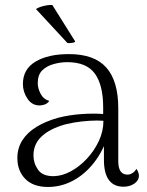

<svg xmlns="http://www.w3.org/2000/svg" viewBox="-20 -732 583 763"><path d="M471 10Q432 10 412.5 -17Q393 -44 393 -97V-204L409 -194Q390 -132 353.5 -85.5Q317 -39 270 -14Q223 11 171 11Q112 11 80.5 -21Q49 -53 49 -104Q49 -143 68.5 -174Q88 -205 124.5 -227.5Q161 -250 211 -264Q254 -275 301.5 -278.5Q349 -282 390 -279V-305Q390 -394 357 -439.5Q324 -485 247 -485Q221 -485 193.5 -477.5Q166 -470 148 -452.5Q130 -435 130 -401Q130 -382 141 -360Q152 -338 176 -331Q168 -320 157 -316.5Q146 -313 137 -313Q107 -313 89 -340Q71 -367 71 -398Q71 -457 121 -487Q171 -517 254 -517Q355 -517 402.5 -463.5Q450 -410 450 -302V-91Q450 -38 487 -38Q496 -38 506 -44Q516 -50 522 -61Q527 -54 529.5 -47Q532 -40 532 -34Q532 -15 514 -2.5Q496 10 471 10ZM195 -32Q228 -33 262 -51.5Q296 -70 325 -101Q354 -132 372.5 -171Q391 -210 391 -252Q367 -254 335.5 -252Q304 -250 274 -245Q244 -240 221 -232Q170 -215 141.5 -186Q113 -157 113 -114Q113 -83 131.5 -57Q150 -31 195 -32ZM123 -696Q130 -701 140.5 -704.5Q151 -708 164 -710.5Q177 -713 188 -712L279 -567Q277 -563 266 -561.5Q255 -560 248 -561Z"/></svg>

Font: Arima Light
Style: Regular
Weight: 300
Designer: Joana Correia and Natanael Gama
Foundry: NDISCOVER
Version: Version 1.101;gftools[0.9.23]